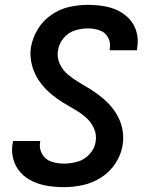

<svg xmlns="http://www.w3.org/2000/svg" viewBox="-20 -763 616 791"><path d="M244 8Q282 8 321.5 -0.5Q361 -9 397 -32Q433 -55 456 -90.5Q479 -126 485 -164Q490 -194 485.5 -223Q481 -252 468.5 -277.5Q456 -303 438 -324Q420 -345 398.5 -362.5Q377 -380 353 -395Q329 -410 305 -424Q281 -438 259.5 -456Q238 -474 226 -500.5Q214 -527 219 -556Q223 -583 242 -606Q261 -629 288 -637.5Q315 -646 341 -646Q367 -646 390.5 -638Q414 -630 425.5 -608Q437 -586 432 -560Q432 -558 432 -556H544Q544 -560 545 -565Q551 -598 543 -629Q535 -660 514.5 -683Q494 -706 466 -719.5Q438 -733 406 -738Q374 -743 341 -743Q304 -743 265.5 -734.5Q227 -726 192.5 -702.5Q158 -679 136.5 -644Q115 -609 108 -571Q103 -541 108 -512Q113 -483 125 -458Q137 -433 155 -411.5Q173 -390 194.5 -372.5Q216 -355 239.5 -340.5Q263 -326 287.5 -312Q312 -298 333 -280Q354 -262 366.5 -235.5Q379 -209 374 -179Q370 -151 349 -128Q328 -105 299.5 -97Q271 -89 244 -89Q217 -89 192 -97Q167 -105 154 -127.5Q141 -150 145 -177L146 -182H34Q33 -177 32 -172Q26 -139 35 -107Q44 -75 65 -52Q86 -29 115.5 -15.5Q145 -2 177.5 3Q210 8 244 8Z"/></svg>

Font: Iosevka Sparkle SmBdObl
Style: Regular
Weight: 600
Italic angle: -9°
Designer: Belleve Invis
Foundry: Belleve Invis
Version: Version 4.5.0; ttfautohint (v1.8.3)